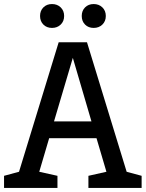

<svg xmlns="http://www.w3.org/2000/svg" viewBox="-28 -929 720 949"><path d="M262 -720H402L598 -80L672 -60V0H409V-60L498 -80L449 -246H215L166 -80L256 -60V0H-8V-60L66 -80ZM239 -329H424L332 -643ZM229 -791Q203 -791 186.5 -807.5Q170 -824 170 -850Q170 -876 186.5 -892.5Q203 -909 229 -909Q255 -909 272 -892.5Q289 -876 289 -850Q289 -824 272 -807.5Q255 -791 229 -791ZM435 -791Q409 -791 392.5 -807.5Q376 -824 376 -850Q376 -876 392.5 -892.5Q409 -909 435 -909Q461 -909 478 -892.5Q495 -876 495 -850Q495 -824 478 -807.5Q461 -791 435 -791Z"/></svg>

Font: HermeneusOne
Style: Regular
Weight: 400
Designer: Rodrigo Fuenzalida, Pablo Impallari
Foundry: Pablo Impallari, Rodrigo Fuenzalida
Version: Version 1.000; ttfautohint (v0.8) -G 200 -r 50